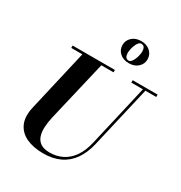

<svg xmlns="http://www.w3.org/2000/svg" viewBox="-231 -1182 1277 1357"><g transform="rotate(30 407.0 -503.0)"><path d="M320.5 14.5Q239 14.5 181.8 -12.5Q124.5 -39.5 100.5 -93.8Q76.5 -148 95.5 -230L215.5 -750H370.5L250.5 -240Q239.5 -193 237.5 -152.2Q235.5 -111.5 246 -80.2Q256.5 -49 283.2 -31.2Q310 -13.5 356.5 -13.5Q413.5 -13.5 460 -36.8Q506.5 -60 539.8 -108Q573 -156 590 -230L710 -750H730L609.5 -230Q591.5 -151.5 553.8 -96.8Q516 -42 457.8 -13.8Q399.5 14.5 320.5 14.5ZM120.5 -730.5V-750H465.5V-730.5ZM610.5 -730.5V-750H814V-730.5ZM526 -840Q480 -840 451.8 -865.8Q423.5 -891.5 423.5 -929.5Q423.5 -968 451.8 -994Q480 -1020 526 -1020Q571.5 -1020 599.8 -994Q628 -968 628 -929.5Q628 -891.5 599.8 -865.8Q571.5 -840 526 -840ZM516.5 -855.5Q528 -855.5 537.2 -866.8Q546.5 -878 553.5 -894.5Q560.5 -911 564.2 -928.8Q568 -946.5 568 -959.5Q568 -978.5 560.5 -991.2Q553 -1004 534.5 -1004Q523.5 -1004 514 -993Q504.5 -982 497.8 -965.2Q491 -948.5 487.2 -930.8Q483.5 -913 483.5 -900Q483.5 -881 491 -868.2Q498.5 -855.5 516.5 -855.5Z"/></g></svg>

Font: Bodoni Moda 11pt
Style: Bold Italic
Weight: 700
Italic angle: -13°
Designer: Owen Earl
Foundry: indestructible type
Version: Version 2.004